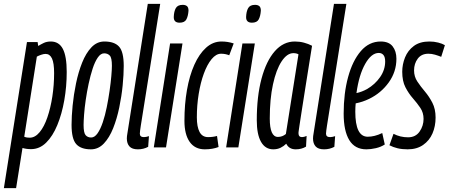

<svg xmlns="http://www.w3.org/2000/svg" viewBox="-58 -760 2314 990"><path d="M-38 210 81 -543H136L139 -523Q152 -531 167.5 -538.5Q183 -546 204 -546Q246 -546 266 -508Q286 -470 286 -389Q286 -314 273.5 -243Q261 -172 237.5 -115Q214 -58 180 -24.5Q146 9 102 9Q78 9 58 3L25 210ZM95 -50Q123 -50 146.5 -78.5Q170 -107 186.5 -155.5Q203 -204 212 -263Q221 -322 221 -383Q221 -435 210 -458.5Q199 -482 177 -482Q167 -482 154 -477.5Q141 -473 132 -468L67 -55Q74 -52 81 -51Q88 -50 95 -50Z M411 10Q359 10 335 -17Q311 -44 311 -116Q311 -160 316.5 -216Q322 -272 334 -330Q346 -388 365.5 -437Q385 -486 413.5 -516Q442 -546 480 -546Q532 -546 556 -519.5Q580 -493 580 -420Q580 -376 574.5 -320Q569 -264 557 -206Q545 -148 525.5 -99Q506 -50 477.5 -20Q449 10 411 10ZM412 -51Q430 -51 445 -72.5Q460 -94 472 -129.5Q484 -165 492.5 -207.5Q501 -250 507 -291.5Q513 -333 516 -367.5Q519 -402 519 -421Q519 -462 508 -473.5Q497 -485 479 -485Q461 -485 446 -463Q431 -441 419.5 -405.5Q408 -370 399 -328Q390 -286 384 -244.5Q378 -203 375.5 -168.5Q373 -134 373 -116Q373 -75 383.5 -63Q394 -51 412 -51Z M704 -740H768L668 -112Q666 -97 664.5 -87.5Q663 -78 663 -71Q663 -53 684 -53Q695 -53 710 -58L706 -3Q682 10 653 10Q623 10 609.5 -5Q596 -20 596 -46Q596 -57 599 -73Z M884 -735Q898 -735 906 -728.5Q914 -722 914 -705Q912 -677 903 -660Q894 -643 868 -643Q837 -643 838 -673Q839 -701 848.5 -718Q858 -735 884 -735ZM735 0 819 -536H883L798 0Z M998 10Q947 10 920 -28.5Q893 -67 893 -137Q893 -222 906 -296Q919 -370 944 -426Q969 -482 1004.5 -514Q1040 -546 1084 -546Q1117 -546 1147 -536L1124 -475Q1104 -483 1082 -483Q1056 -483 1033 -455Q1010 -427 993 -380.5Q976 -334 966.5 -275.5Q957 -217 957 -155Q957 -106 971 -79.5Q985 -53 1015 -53Q1040 -53 1061 -59L1069 -2Q1038 10 998 10Z M1257 -735Q1271 -735 1279 -728.5Q1287 -722 1287 -705Q1285 -677 1276 -660Q1267 -643 1241 -643Q1210 -643 1211 -673Q1212 -701 1221.5 -718Q1231 -735 1257 -735ZM1108 0 1192 -536H1256L1171 0Z M1467 10Q1432 10 1418 -19Q1405 -6 1388.5 2Q1372 10 1351 10Q1310 10 1288 -28.5Q1266 -67 1266 -140Q1266 -263 1290.5 -354.5Q1315 -446 1359 -496Q1403 -546 1462 -546Q1487 -546 1509.5 -540Q1532 -534 1551 -524Q1531 -399 1518 -317Q1505 -235 1497.5 -186.5Q1490 -138 1486.5 -115Q1483 -92 1482 -84Q1481 -76 1481 -74Q1481 -53 1499 -53Q1509 -53 1523 -59L1520 -4Q1497 10 1467 10ZM1416 -69 1481 -480Q1470 -486 1455 -486Q1422 -486 1394 -443.5Q1366 -401 1349.5 -325Q1333 -249 1333 -149Q1333 -54 1375 -54Q1398 -54 1416 -69Z M1664 -740H1728L1628 -112Q1626 -97 1624.5 -87.5Q1623 -78 1623 -71Q1623 -53 1644 -53Q1655 -53 1670 -58L1666 -3Q1642 10 1613 10Q1583 10 1569.5 -5Q1556 -20 1556 -46Q1556 -57 1559 -73Z M1926 -15Q1906 -2 1880 4Q1854 10 1831 10Q1772 10 1743 -37.5Q1714 -85 1714 -174Q1714 -279 1737 -363Q1760 -447 1802.5 -496.5Q1845 -546 1905 -546Q1947 -546 1966.5 -521Q1986 -496 1986 -457Q1986 -390 1946.5 -335Q1907 -280 1845 -250Q1812 -234 1776 -227Q1774 -206 1774 -184Q1774 -55 1838 -55Q1855 -55 1873.5 -59.5Q1892 -64 1913 -74ZM1895 -487Q1857 -487 1825 -430.5Q1793 -374 1780 -280Q1808 -286 1835 -301Q1876 -325 1902 -362.5Q1928 -400 1928 -443Q1928 -466 1919 -476.5Q1910 -487 1895 -487Z M1950 -11 1971 -70Q2006 -52 2046 -52Q2085 -52 2105.5 -81.5Q2126 -111 2126 -147Q2126 -179 2109.5 -203.5Q2093 -228 2071 -253Q2049 -278 2032.5 -310Q2016 -342 2016 -390Q2016 -428 2030.5 -464Q2045 -500 2076 -523Q2107 -546 2156 -546Q2180 -546 2201.5 -540.5Q2223 -535 2236 -527L2217 -467Q2202 -473 2185 -478Q2168 -483 2151 -483Q2115 -483 2096 -457.5Q2077 -432 2077 -397Q2077 -365 2094 -339.5Q2111 -314 2133 -288Q2155 -262 2171.5 -230Q2188 -198 2188 -154Q2188 -109 2172 -72Q2156 -35 2123.5 -12.5Q2091 10 2044 10Q2015 10 1992 4.5Q1969 -1 1950 -11Z"/></svg>

Font: Georama ExtraCondensed
Style: Italic
Weight: 400
Width: 2
Italic angle: -9°
Designer: Jean-Baptiste Levee
Foundry: Production Type
Version: Version 1.000